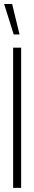

<svg xmlns="http://www.w3.org/2000/svg" viewBox="-23 -916 164 936"><path d="M-2.9 -896.5H36.1L72.3 -748H43.9ZM41 0V-683.6H80.1V0Z"/></svg>

Font: Post No Bills Jaffna Light
Style: Regular
Weight: 300
Designer: Kosala Senevirathne, Siva Puranthara, Lasantha Premarathna, Tharique Azeez
Foundry: Mooniak
Version: Version 1.220 ; ttfautohint (v1.6)